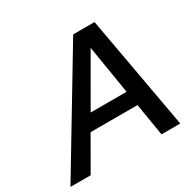

<svg xmlns="http://www.w3.org/2000/svg" viewBox="-205 -864 1041 1028"><g transform="rotate(-30 315.5 -350.0)"><path d="M-52 0 369 -700H501L627 0H511L478 -200H188L73 0ZM241 -291H463L414 -591Z"/></g></svg>

Font: Rosa Sans Medium
Style: Italic
Weight: 500
Italic angle: -12°
Designer: Pentagram / MCKL
Foundry: Pentagram / MCKL
Version: Version 1.005;September 16, 2019;FontCreator 11.5.0.2425 64-